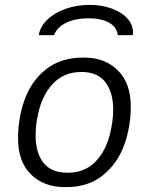

<svg xmlns="http://www.w3.org/2000/svg" viewBox="-20 -757 615 787"><path d="M516 -321Q516 -235 488 -160Q460 -85 400.5 -37.5Q341 10 251 10H246Q160 10 107 -42Q54 -94 54 -190Q54 -276 82 -351.5Q110 -427 170 -474Q230 -521 321 -521H326Q410 -521 463 -468.5Q516 -416 516 -321ZM136 -289Q126 -245 126 -202Q126 -131 158 -90Q190 -49 257 -49Q327 -49 370.5 -93.5Q414 -138 431 -209Q444 -260 444 -308Q444 -378 412 -420Q380 -462 314 -462Q242 -462 197 -414Q152 -366 136 -289ZM525 -625Q525 -617 524 -613H463Q458 -648 425.5 -665Q393 -682 342 -682Q292 -682 254 -665Q216 -648 201 -613H139Q144 -647 173 -675.5Q202 -704 248 -720.5Q294 -737 347 -737Q397 -737 438 -722Q479 -707 502 -681.5Q525 -656 525 -625Z"/></svg>

Font: Chivo Light Italic
Style: Regular
Weight: 300
Italic angle: -8.05°
Designer: Hector Gatti
Foundry: Omnibus-Type
Version: Version 1.007